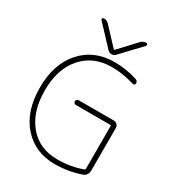

<svg xmlns="http://www.w3.org/2000/svg" viewBox="-222 -1103 1118 1223"><g transform="rotate(30 336.5 -491.5)"><path d="M170.9 -954.1Q167 -959 169.4 -965.3Q171.9 -971.7 178.7 -971.7Q202.1 -971.7 217.8 -954.1L332 -832Q335 -829.1 337.9 -832L452.1 -954.1Q467.8 -971.7 491.2 -971.7Q497.1 -971.7 500 -965.3Q502.9 -959 499 -954.1L363.3 -810.5Q351.6 -797.9 334.5 -797.9Q317.4 -797.9 305.7 -810.5ZM378.9 -728.5Q244.1 -728.5 163.1 -636.2Q82 -543.9 82 -387.2Q82 -230.5 159.7 -137.7Q237.3 -44.9 369.1 -44.9Q470.7 -44.9 554.7 -77.1Q558.6 -79.1 558.6 -84V-400.4Q558.6 -404.3 554.7 -404.3H299.8Q293 -404.3 287.6 -409.7Q282.2 -415 282.2 -421.9Q282.2 -428.7 287.6 -434.1Q293 -439.5 299.8 -439.5H558.6Q573.2 -439.5 583.5 -429.2Q593.8 -418.9 593.8 -404.3V-89.8Q593.8 -74.2 585 -61Q576.2 -47.9 561.5 -43Q470.7 -10.7 369.1 -10.7Q225.6 -10.7 135.7 -111.8Q45.9 -212.9 45.9 -387.7Q45.9 -559.6 137.2 -662.1Q228.5 -764.6 378.9 -764.6Q461.9 -764.6 545.9 -738.3Q563.5 -732.4 563.5 -714.8Q563.5 -708 558.1 -704.1Q552.7 -700.2 545.9 -702.1Q461.9 -728.5 378.9 -728.5Z"/></g></svg>

Font: Gen Jyuu Gothic ExtraLight
Style: Regular
Weight: 100
Designer: [Source Han Sans]
Ryoko NISHIZUKA  (kana & ideographs); Paul D. Hunt (Latin, Greek & Cyrillic); Wenlong ZHANG  (bopomofo
Version: Version 1.002.20150607